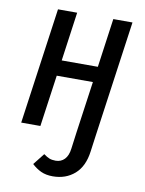

<svg xmlns="http://www.w3.org/2000/svg" viewBox="-84 -586 649 858"><g transform="rotate(10 241.0 -157.5)"><path d="M319 -234H155L122 0H35L109 -527H196L165 -305H329L360 -527H447L373 0H286ZM120 173 161 121Q176 132 187.5 136.5Q199 141 216 141Q240 141 256 124.5Q272 108 276 75L286 0H373L363 73Q354 142 314 177Q274 212 215 212Q184 212 161.5 201.5Q139 191 120 173Z"/></g></svg>

Font: Fira Sans Compressed
Style: Italic
Weight: 400
Width: 1
Italic angle: -8°
Designer: bBox Type GmbH & Carrois Corporate GbR & Edenspiekermann AG
Foundry: bBox Type GmbH & Carrois Corporate GbR & Edenspiekermann AG
Version: Version 4.301